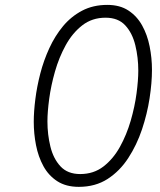

<svg xmlns="http://www.w3.org/2000/svg" viewBox="-20 -732 638 765"><path d="M294 12.5Q243 12.5 208.2 -10Q173.5 -32.5 153 -70Q132.5 -107.5 123.5 -153.5Q114.5 -199.5 114.5 -246.5Q114.5 -287 120.8 -336.8Q127 -386.5 140.5 -438.8Q154 -491 176.5 -540Q199 -589 231.2 -627.8Q263.5 -666.5 307.2 -689.5Q351 -712.5 407.5 -712.5Q457.5 -712.5 491.5 -690.2Q525.5 -668 546.2 -630.8Q567 -593.5 576.2 -547.2Q585.5 -501 585.5 -453.5Q585.5 -402.5 576 -340.5Q566.5 -278.5 545.8 -216.5Q525 -154.5 491.2 -102.5Q457.5 -50.5 408.8 -19Q360 12.5 294 12.5ZM299.5 -38.5Q353 -38.5 392 -68.5Q431 -98.5 457.8 -146.8Q484.5 -195 500.8 -251Q517 -307 524 -359.8Q531 -412.5 531 -450.5Q531 -503 519.2 -551.5Q507.5 -600 479.2 -630.8Q451 -661.5 400.5 -661.5Q347 -661.5 307.8 -631Q268.5 -600.5 241.8 -551.8Q215 -503 199 -446.8Q183 -390.5 176 -338Q169 -285.5 169 -248.5Q169 -196 180.8 -148Q192.5 -100 221 -69.2Q249.5 -38.5 299.5 -38.5Z"/></svg>

Font: Overpass ExtraLight
Style: Italic
Weight: 250
Italic angle: -10°
Designer: Delve Withrington, Dave Bailey, Thomas Jockin
Foundry: Delve Fonts LLC
Version: Version 4.000